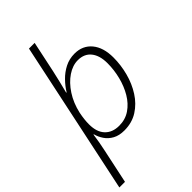

<svg xmlns="http://www.w3.org/2000/svg" viewBox="-313 -852 1178 1178"><g transform="rotate(-45 276.5 -262.5)"><path d="M-19 234.9 191.4 -759.8H240.7L197.8 -557.1Q189.9 -521.5 180.2 -481.2Q170.4 -440.9 161.6 -406.7H165Q185.5 -440.4 215.3 -470.9Q245.1 -501.5 283.2 -521Q321.3 -540.5 367.2 -540.5Q437 -540.5 478.3 -491Q519.5 -441.4 519.5 -354.5Q519.5 -289.1 502.4 -224.6Q485.4 -160.2 451.4 -107.2Q417.5 -54.2 367.2 -22.2Q316.9 9.8 250.5 9.8Q205.6 9.8 175 -7.1Q144.5 -23.9 126.5 -50.5Q108.4 -77.1 101.1 -106.4H98.1Q94.7 -79.6 88.9 -46.6Q83 -13.7 77.1 12.7L29.8 234.9ZM248.5 -33.2Q302.2 -33.2 343.3 -61.3Q384.3 -89.4 412.1 -136.2Q439.9 -183.1 454.3 -240.2Q468.8 -297.4 468.8 -355.5Q468.8 -422.4 438.7 -460Q408.7 -497.6 353 -497.6Q307.6 -497.6 262.9 -467.5Q218.3 -437.5 183.6 -384.3Q148.9 -331.1 133.3 -262.2Q127.9 -235.8 125.5 -213.6Q123 -191.4 123 -170.4Q123 -103.5 156.5 -68.4Q189.9 -33.2 248.5 -33.2Z"/></g></svg>

Font: Open Sans Light
Style: Italic
Weight: 300
Italic angle: -12°
Designer: Monotype Design Team
Foundry: Monotype Imaging Inc.
Version: Version 3.003; ttfautohint (v1.8.4)